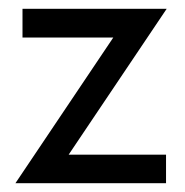

<svg xmlns="http://www.w3.org/2000/svg" viewBox="-20 -417 420 437"><path d="M359.4 -397 136.2 -64.9H357.9V0H15.1L237.8 -331.5H31.2V-397Z"/></svg>

Font: Now
Style: Regular
Weight: 400
Designer: Alfredo Marco Pradil
Foundry: Alfredo Marco Pradil
Version: Version 1.200;hotconv 1.0.109;makeotfexe 2.5.65596